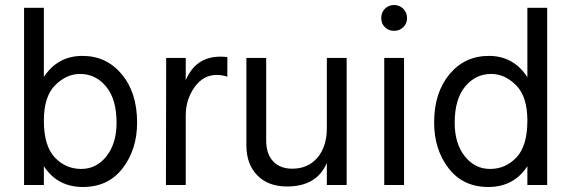

<svg xmlns="http://www.w3.org/2000/svg" viewBox="-20 -738 2276 766"><path d="M155 0H76V-707H155V-431Q210 -515 309 -515Q405 -515 466 -441.5Q527 -368 527 -249Q527 -142 469.5 -67Q412 8 311 8Q209 8 155 -75ZM155 -257Q155 -156 198.5 -110Q242 -64 304 -64Q365 -64 405 -115Q445 -166 445 -248Q445 -342 403.5 -392.5Q362 -443 299 -443Q245 -443 200 -398Q155 -353 155 -257Z M721 0H642L643 -507H721V-418Q761 -512 859 -512Q877 -512 887 -510V-432Q866 -439 844 -439Q791 -439 756 -390Q721 -341 721 -277Z M1363 0H1284V-88Q1244 6 1125 6Q1050 6 1006.5 -38.5Q963 -83 963 -158V-507H1042V-178Q1042 -123 1070 -94Q1098 -65 1146 -65Q1209 -65 1246.5 -109Q1284 -153 1284 -228V-507H1363Z M1592 0H1513V-507H1592ZM1589 -703Q1604 -688 1604 -666Q1604 -644 1589 -629.5Q1574 -615 1552 -615Q1530 -615 1515.5 -629.5Q1501 -644 1501 -666Q1501 -688 1515.5 -703Q1530 -718 1552 -718Q1574 -718 1589 -703Z M1794 -248Q1794 -166 1834 -115Q1874 -64 1935 -64Q1997 -64 2040.5 -110Q2084 -156 2084 -257Q2084 -353 2039 -398Q1994 -443 1940 -443Q1877 -443 1835.5 -392.5Q1794 -342 1794 -248ZM2163 0H2084V-75Q2030 8 1928 8Q1827 8 1769.5 -67Q1712 -142 1712 -249Q1712 -368 1773 -441.5Q1834 -515 1930 -515Q2029 -515 2084 -430V-707H2163Z"/></svg>

Font: Hind Madurai
Style: Regular
Weight: 400
Designer: Jyotish Sonowal
Foundry: Indian Type Foundry
Version: Version 1.001;PS 1.0;hotconv 1.0.86;makeotf.lib2.5.63406; tt